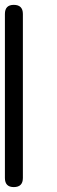

<svg xmlns="http://www.w3.org/2000/svg" viewBox="-20 -762 231 782"><path d="M0 -37.1V-705.1Q0 -742.2 36.1 -742.2Q73.2 -742.2 73.2 -705.1V-37.1Q73.2 0 36.1 0Q0 0 0 -37.1Z"/></svg>

Font: BPreplay
Style: Regular
Weight: 400
Designer: Magenta/George Triantafyllakos
Foundry: Magenta/George Triantafyllakos
Version: Version 1.00